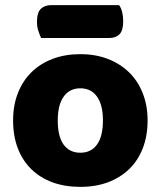

<svg xmlns="http://www.w3.org/2000/svg" viewBox="-20 -712 626 748"><path d="M555 -243Q555 -183 536.5 -135Q518 -87 483.5 -53.5Q449 -20 401 -2Q353 16 293 16Q233 16 185 -1.5Q137 -19 102.5 -52.5Q68 -86 49.5 -134Q31 -182 31 -243Q31 -302 50 -350Q69 -398 103.5 -431.5Q138 -465 186 -483Q234 -501 293 -501Q352 -501 400 -482.5Q448 -464 482.5 -430.5Q517 -397 536 -349Q555 -301 555 -243ZM293 -368Q251 -368 228 -335.5Q205 -303 205 -243Q205 -180 228 -148.5Q251 -117 293 -117Q335 -117 358 -149Q381 -181 381 -243Q381 -303 358 -335.5Q335 -368 293 -368ZM140 -564Q135 -575 129.5 -591.5Q124 -608 124 -626Q124 -663 139 -677.5Q154 -692 179 -692H444Q452 -681 456 -664.5Q460 -648 460 -630Q460 -593 445.5 -578.5Q431 -564 406 -564Z"/></svg>

Font: Baloo Chettan 2 ExtraBold
Style: Regular
Weight: 800
Designer: Maithili Shingre, Unnati Kotecha and Ek Type
Foundry: Ek Type
Version: Version 1.640;hotconv 1.0.111;makeotfexe 2.5.65597; ttfautoh